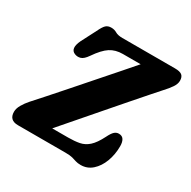

<svg xmlns="http://www.w3.org/2000/svg" viewBox="-163 -877 1046 1052"><g transform="rotate(30 360.0 -351.0)"><path d="M373 0H72.5Q16.5 0 16.5 -53.5Q16.5 -74.5 30 -97.8Q43.5 -121 62 -142Q85 -167 125.2 -212.5Q165.5 -258 215 -314.2Q264.5 -370.5 315.5 -428.8Q366.5 -487 411.8 -538.5Q457 -590 487.5 -625.5H375Q329 -625.5 295.8 -604Q262.5 -582.5 224.5 -527Q204 -497 185 -491.5Q166 -486 148 -493.5Q110.5 -509 139 -569.5L187 -662.5Q202.5 -695.5 215 -707.2Q227.5 -719 248.5 -719Q268.5 -719 284.2 -709.5Q300 -700 329 -700H662.5Q693 -700 706.2 -689.5Q719.5 -679 719.5 -654.5Q719.5 -634.5 704.5 -612.2Q689.5 -590 666.5 -565.5Q652.5 -550 617.2 -509.8Q582 -469.5 534.2 -414.8Q486.5 -360 434 -299.2Q381.5 -238.5 331.8 -181Q282 -123.5 243.5 -79H344Q384.5 -79 415.2 -85Q446 -91 471.2 -113.8Q496.5 -136.5 521.5 -186Q535.5 -214.5 547.5 -225.5Q559.5 -236.5 575 -236.5Q596 -236.5 605.5 -221.5Q615 -206.5 615 -180.5Q615 -127.5 598 -82.5Q581 -37.5 550.2 -10.2Q519.5 17 478.5 17Q459 17 446.2 12.8Q433.5 8.5 417.8 4.2Q402 0 373 0Z"/></g></svg>

Font: Fraunces 9pt S100
Style: Bold Italic
Weight: 700
Italic angle: -16°
Version: Version 1.000; ttfautohint (v1.8.3)